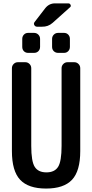

<svg xmlns="http://www.w3.org/2000/svg" viewBox="-20 -1095 540 1125"><path d="M320.3 -902.3H355.5Q370.1 -902.3 379.9 -892.1Q389.6 -881.8 389.6 -867.2V-820.3Q389.6 -805.7 379.9 -795.4Q370.1 -785.2 355.5 -785.2H320.3Q305.7 -785.2 295.4 -794.9Q285.2 -804.7 285.2 -820.3V-867.2Q285.2 -881.8 295.4 -892.1Q305.7 -902.3 320.3 -902.3ZM144.5 -902.3H179.7Q194.3 -902.3 204.6 -892.1Q214.8 -881.8 214.8 -867.2V-820.3Q214.8 -805.7 205.1 -795.4Q195.3 -785.2 179.7 -785.2H144.5Q129.9 -785.2 120.1 -794.9Q110.4 -804.7 110.4 -820.3V-867.2Q110.4 -881.8 120.1 -892.1Q129.9 -902.3 144.5 -902.3ZM380.9 -1075.2Q389.6 -1075.2 393.6 -1066.4Q397.5 -1057.6 389.6 -1051.8L288.1 -960.9Q261.7 -937.5 225.6 -938.5H197.3Q186.5 -938.5 181.2 -947.8Q175.8 -957 182.6 -965.8L245.1 -1046.9Q267.6 -1075.2 301.8 -1075.2ZM49.8 -210V-695.3Q49.8 -710 60.1 -720.2Q70.3 -730.5 85 -730.5H127.9Q142.6 -730.5 152.8 -720.2Q163.1 -710 163.1 -695.3V-240.2Q163.1 -149.4 183.6 -117.2Q204.1 -85 252 -85Q299.8 -85 320.3 -117.2Q340.8 -149.4 340.8 -240.2V-695.3Q340.8 -710 351.1 -720.2Q361.3 -730.5 376 -730.5H415Q429.7 -730.5 439.9 -720.2Q450.2 -710 450.2 -695.3V-210Q450.2 -92.8 401.9 -41.5Q353.5 9.8 250 9.8Q146.5 9.8 98.1 -41.5Q49.8 -92.8 49.8 -210Z"/></svg>

Font: Rounded-L Mgen+ 1m medium
Style: Regular
Weight: 500
Designer: [Source Han Sans]
Ryoko NISHIZUKA  (kana & ideographs); Paul D. Hunt (Latin, Greek & Cyrillic); Wenlong ZHANG  (bopomofo
Version: Version 1.059.20150602